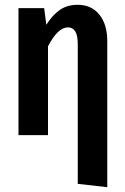

<svg xmlns="http://www.w3.org/2000/svg" viewBox="-20 -563 521 800"><path d="M427 -392V217L304 203V-378Q304 -416 293.5 -432.5Q283 -449 263 -449Q221 -449 180 -370V0H57V-529H164L173 -460Q200 -502 230.5 -522.5Q261 -543 304 -543Q361 -543 394 -502Q427 -461 427 -392Z"/></svg>

Font: Fira Sans Compressed Medium
Style: Regular
Weight: 500
Width: 1
Designer: bBox Type GmbH & Carrois Corporate GbR & Edenspiekermann AG
Foundry: bBox Type GmbH & Carrois Corporate GbR & Edenspiekermann AG
Version: Version 4.301